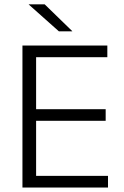

<svg xmlns="http://www.w3.org/2000/svg" viewBox="-20 -844 558 864"><path d="M142.5 0H81V-639H142.5ZM466 0H100V-52.5H466ZM455.5 -300.5H116V-352.5H455.5ZM463 -586.5H99V-639H463ZM305 -704 181 -824.5H109.5V-823.5L245 -703H305Z"/></svg>

Font: Anek Malayalam Light
Style: Regular
Weight: 300
Version: Version 1.003